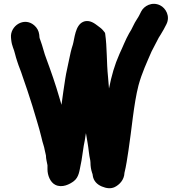

<svg xmlns="http://www.w3.org/2000/svg" viewBox="-20 -783 936 1005"><path d="M228.5 82V103C228.5 135 243.1 170.9 268.8 184.1C305.3 203 346.5 180.4 366.1 165.4C393.5 144.5 395.8 110.1 402.2 79.9C408.4 55.6 413.1 8 418.2 -19.4C421.8 -34.9 425.5 -57.7 429.8 -86.2C432.6 -68.7 435.6 -50.2 438.7 -33.7C443.6 -7.6 445.3 26.2 452.5 56.7C452.6 58.1 452.8 61.3 453.5 66.8C453.6 87.8 456.5 105 462.1 122C463.4 125.7 465.5 129.9 465.5 135C465.5 135.5 465.6 136.3 465.6 136.9C469.7 162.9 486.7 182.1 512.7 193C537.4 203.4 560.5 205.8 580.5 196.2C604.1 184.4 630.2 159.6 631.5 121.6C640.1 87.8 646.5 43.7 652.4 4.9C668.9 -100.9 679.6 -238.1 705.1 -336.8C722.9 -402.1 748.8 -456.6 773.3 -513.5C785.9 -536.8 798.2 -560.5 810.9 -585.9L820.6 -601.3C832.1 -619.3 842.2 -638.4 851.2 -656.4C872.2 -698.4 847.6 -740.7 818 -755.2C776 -775.8 733.6 -752.2 718.8 -722.6C712.1 -709.1 705.5 -695 697.8 -684.2C680.4 -659.1 671.5 -631.3 656.8 -610.2C656.6 -609.9 656.3 -609.5 656.1 -609.1C635.6 -572.7 624.1 -539.9 605.6 -501.2C579.6 -442.7 564.2 -388.3 550.5 -319.7C548.9 -339.7 547.3 -361.7 545.4 -381.2C537.5 -456.5 541 -533.3 530.4 -607.8C530.1 -609.5 529.1 -612.1 527.7 -613.9L518.7 -624.9C512 -633.1 501.9 -640.3 491.4 -648.1C478.6 -657.4 449.7 -682.7 416.3 -669.1C373.2 -651.6 370.6 -580.6 361.1 -548.8C352.7 -523.8 347.2 -498.6 340.7 -466.4C333.9 -429.3 327.2 -408.5 321.6 -370.9C314 -325.2 308.6 -281.7 301.9 -234.4C298.8 -244.2 294.8 -257.3 291 -271.3C271.3 -340.4 246.3 -411.4 222.6 -475.5C211.3 -503.1 203 -542.1 191.8 -571.1C188.7 -579.9 186.5 -584.8 186.5 -588C186.5 -588.2 186.5 -588.7 186.5 -589L185.4 -601.3C183 -621.4 173.8 -638.1 158.6 -651C105.3 -696.1 32.7 -647.3 37.5 -587L38.6 -574.8C42.2 -540.4 53.2 -526.6 58.8 -500.4C61.5 -487.9 66 -475.1 70.1 -461.8C78.5 -434.3 89.1 -412.7 97.1 -386.1C113.8 -338.3 133.5 -281 149 -230.4C165.3 -173.6 183.3 -120.9 196.8 -64.2C204.1 -30.3 210.5 -20.2 214.6 4.8C215.9 14.7 220.5 26.4 220.5 31C220.5 48.6 225.8 66 228.5 82Z"/></svg>

Font: Smoothie
Style: SeBd
Weight: 600
Foundry: Cannot Into Space Fonts
Version: Version 0.8